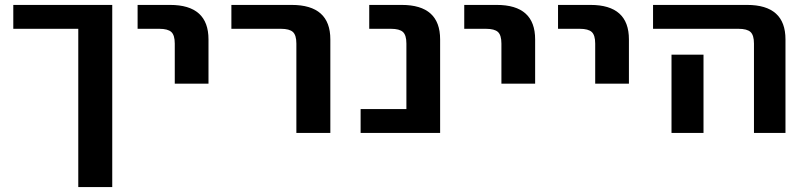

<svg xmlns="http://www.w3.org/2000/svg" viewBox="-20 -540 3275 780"><path d="M436 -520V220H298V-423H34V-520Z M539 -423V-520H671Q827 -520 827 -380V-200H690V-363Q690 -397 676 -410Q662 -423 627 -423Z M920 -423V-520H1165Q1322 -520 1322 -380V0H1184V-363Q1184 -397 1170 -410Q1156 -423 1121 -423Z M1445 0V-97H1631V-363Q1631 -397 1617 -410Q1603 -423 1568 -423H1480V-520H1612Q1768 -520 1768 -380V0Z M1866 -423V-520H1998Q2154 -520 2154 -380V-200H2017V-363Q2017 -397 2003 -410Q1989 -423 1954 -423Z M2247 -423V-520H2379Q2535 -520 2535 -380V-200H2398V-363Q2398 -397 2384 -410Q2370 -423 2335 -423Z M2838 -318V-130V0H2708V-130V-318ZM2633 -423V-520H3015Q3171 -520 3171 -380V0H3043V-363Q3043 -397 3029 -410Q3015 -423 2980 -423Z"/></svg>

Font: M PLUS 1p
Style: Bold
Weight: 700
Version: Version 1.062